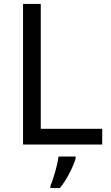

<svg xmlns="http://www.w3.org/2000/svg" viewBox="-20 -734 564 975"><path d="M97 0H499V-80H187V-714H97ZM364 70V61H277C272 104 251 176 236 209V221H284C320 178 355 106 364 70Z"/></svg>

Font: Noto Sans Cuneiform
Style: Regular
Weight: 400
Designer: Monotype Design Team
Foundry: Monotype Imaging Inc.
Version: Version 2.001